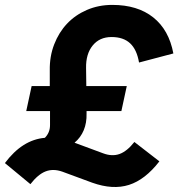

<svg xmlns="http://www.w3.org/2000/svg" viewBox="-43 -728 727 783"><path d="M211 -28Q174 -41 143 -29Q112 -17 81 23L-23 -63Q13 -111 53.5 -136.5Q94 -162 140 -166Q150 -176 155.5 -189Q161 -202 161 -218V-275H64L86 -377H160V-441Q159 -498 178 -547Q197 -596 230.5 -631.5Q264 -667 311.5 -687.5Q359 -708 415 -708Q518 -708 582 -657Q646 -606 664 -510L524 -473Q515 -526 487.5 -551.5Q460 -577 412 -577Q363 -577 335 -542.5Q307 -508 308 -451L309 -377H474L452 -275H310V-265Q311 -227 298.5 -197Q286 -167 261 -146L377 -103Q414 -89 444.5 -100Q475 -111 505 -149L607 -70Q549 5 483 26Q417 47 333 17Z"/></svg>

Font: Red Hat Text
Style: Bold Italic
Weight: 700
Italic angle: -12°
Designer: Pentagram / MCKL
Foundry: Pentagram / MCKL
Version: Version 1.003; Red Hat Text Bold Italic